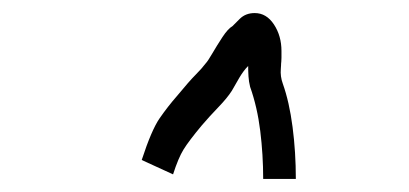

<svg xmlns="http://www.w3.org/2000/svg" viewBox="-20 -751 627 294"><path d="M383 -477Q383 -514 378.5 -550.5Q374 -587 363 -618Q361 -626 360.5 -634Q360 -642 360 -650Q353 -643 346.5 -632Q340 -621 335 -612Q328 -601 314.5 -587Q301 -573 289 -559Q269 -535 261 -522Q253 -509 245 -484L197 -506Q212 -552 224.5 -570Q237 -588 251 -604Q270 -627 279.5 -636.5Q289 -646 295 -654Q298 -657 305 -669Q312 -681 320.5 -694Q329 -707 336 -711Q338 -713 347 -722Q356 -731 370 -731Q388 -731 399.5 -713.5Q411 -696 411 -673Q411 -654 411 -653.5Q411 -653 410 -668Q411 -657 410 -645.5Q409 -634 413 -623Q423 -595 428 -556.5Q433 -518 433 -477Z"/></svg>

Font: Syne Tactile
Style: Regular
Weight: 400
Designer: Lucas Descroix
Foundry: Bonjour Monde
Version: Version 2.100; ttfautohint (v1.8.3)